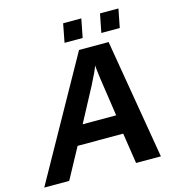

<svg xmlns="http://www.w3.org/2000/svg" viewBox="-143 -960 988 1066"><g transform="rotate(-15 350.5 -427.0)"><path d="M218.3 -175.8 123 0H-20.5L363.8 -688H533.7L649.9 0H507.3L480.5 -175.8ZM427.7 -582Q422.9 -566.4 410.6 -540.5Q398.4 -514.6 379.9 -478.5L276.4 -284.2H469.2L436.5 -504.9Q432.1 -538.1 429.9 -557.4Q427.7 -576.7 427.7 -582ZM634.8 -854 613.8 -747.1H507.8L528.8 -854ZM421.4 -854 400.4 -747.1H296.4L316.9 -854Z"/></g></svg>

Font: Arimo
Style: Italic
Weight: 400
Italic angle: -12°
Designer: Steve Matteson
Foundry: Monotype Imaging Inc.
Version: Version 1.33